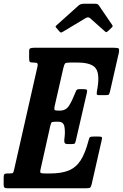

<svg xmlns="http://www.w3.org/2000/svg" viewBox="-58 -1005 656 1025"><path d="M210 -331 158.5 -101Q154.5 -85 159.5 -82Q164.5 -79 183.5 -79H210.5Q270.5 -79 309.2 -95Q348 -111 372.5 -149Q397 -187 414.5 -254Q417.5 -267 420.8 -271.5Q424 -276 440.5 -276H469Q482 -276 485 -273Q488 -270 485.5 -259.5L431.5 -22Q428 -7.5 423.8 -3.8Q419.5 0 402 0H-18.5Q-29 0 -33.8 -3.5Q-38.5 -7 -38.5 -19V-55Q-38.5 -69 -35.5 -74Q-32.5 -79 -19 -79H-9Q8 -79 11.2 -82.2Q14.5 -85.5 17.5 -100L142 -649.5Q145 -664 140.5 -667.5Q136 -671 121.5 -671H118.5Q104 -671 100.8 -675.5Q97.5 -680 97.5 -694.5V-732Q97.5 -744.5 104.2 -747.2Q111 -750 123 -750H551Q571 -750 575.2 -746.2Q579.5 -742.5 577 -726L529.5 -517.5Q526 -503.5 523 -500.2Q520 -497 503.5 -497H471Q458.5 -497 458.2 -503.2Q458 -509.5 459.5 -518.5Q476.5 -604 455 -637.5Q433.5 -671 356.5 -671H315Q293.5 -671 289.2 -666Q285 -661 280.5 -643L234 -439.5Q230.5 -424 233.2 -419.2Q236 -414.5 251 -414.5H261.5Q294 -414.5 310.5 -440.8Q327 -467 342.5 -506.5Q345.5 -515.5 349.2 -522.2Q353 -529 364.5 -529H389Q403 -529 405.8 -524.8Q408.5 -520.5 405.5 -508.5L347 -255Q344.5 -244.5 342 -240.2Q339.5 -236 326.5 -236H302.5Q289 -236 286.5 -243.8Q284 -251.5 285.5 -261.5Q291 -300 286.2 -327.5Q281.5 -355 254.5 -355H234.5Q219.5 -355 216.5 -350.5Q213.5 -346 210 -331ZM259 -837.5 242.5 -856.5Q238 -862 238.8 -864Q239.5 -866 246 -872L362.5 -976.5Q372 -985 391 -985H448.5Q458 -985 462.2 -983Q466.5 -981 469.5 -976.5L541.5 -871Q546 -864.5 538.5 -858L518 -838.5Q511 -833 509 -833.2Q507 -833.5 501.5 -838L423.5 -907.5Q413 -917 398.5 -908L276 -834.5Q269.5 -830.5 266 -831.8Q262.5 -833 259 -837.5Z"/></svg>

Font: Besley* Condensed Semi
Style: Italic
Weight: 600
Width: 3
Italic angle: -13°
Designer: Owen Earl
Foundry: indestructible type*
Version: Version 3.000; ttfautohint (v1.8.3)